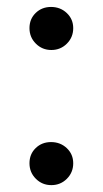

<svg xmlns="http://www.w3.org/2000/svg" viewBox="-20 -520 296 553"><path d="M127 -110.8Q153.8 -110.8 172.4 -93.3Q190.9 -75.7 190.9 -49.8Q190.9 -23.4 172.6 -5.1Q154.3 13.2 127.9 13.2Q101.6 13.2 83.3 -5.1Q64.9 -23.4 64.9 -49.8Q64.9 -76.2 82.8 -93.5Q100.6 -110.8 127 -110.8ZM127 -500Q153.8 -500 172.4 -482.4Q190.9 -464.8 190.9 -439Q190.9 -412.6 172.6 -394.3Q154.3 -376 127.9 -376Q101.6 -376 83.3 -394.3Q64.9 -412.6 64.9 -439Q64.9 -465.3 82.8 -482.7Q100.6 -500 127 -500Z"/></svg>

Font: Adamina
Style: Regular
Weight: 400
Designer: Cyreal (www.cyreal.org)
Foundry: Cyreal (www.cyreal.org)
Version: Version 1.010